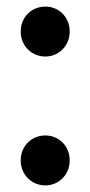

<svg xmlns="http://www.w3.org/2000/svg" viewBox="-20 -558 275 584"><path d="M118 -386C158 -386 192 -418 192 -462C192 -507 158 -538 118 -538C77 -538 43 -507 43 -462C43 -418 77 -386 118 -386ZM118 6C158 6 192 -26 192 -70C192 -115 158 -146 118 -146C77 -146 43 -115 43 -70C43 -26 77 6 118 6Z"/></svg>

Font: Montserrat-Alt1 SemBd
Style: Regular
Weight: 600
Designer: Differentunic
Foundry: Differentunic
Version: Version 7.222